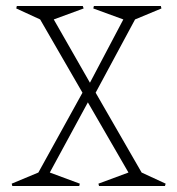

<svg xmlns="http://www.w3.org/2000/svg" viewBox="-20 -620 591 640"><path d="M452.1 -44.9 532.2 -7.8 529.8 0H310.1L308.1 -7.8L408.2 -44.9L272.9 -278.8L146 -44.9L246.1 -7.8L244.1 0H21L19 -7.8L107.9 -44.9L254.9 -311L113.8 -555.2L34.2 -591.8L36.1 -600.1H255.9L258.8 -591.8L159.2 -555.2L279.8 -344.2L391.1 -555.2L291 -591.8L293 -600.1H516.1L518.1 -591.8L430.2 -555.2L298.8 -311Z"/></svg>

Font: Halibut Cnd Thin
Style: Regular
Weight: 250
Width: 3
Designer: Matteo Maggi
Foundry: Collletttivo
Version: Version 3.080 | FøM Fix